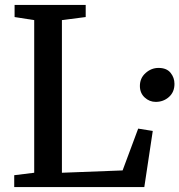

<svg xmlns="http://www.w3.org/2000/svg" viewBox="-20 -763 732 783"><path d="M38 0V-48.5L119.5 -58.5V-681L39.5 -693.5V-743H329.5V-693.5L232.5 -681V-58.5L480 -68L543.5 -238.5L603 -229L568.5 0ZM615 -347.5Q589.5 -347.5 570 -365.5Q550.5 -383.5 550.5 -412.5Q550.5 -444.5 573.8 -465.2Q597 -486 626.5 -486Q659.5 -486 675.5 -466.2Q691.5 -446.5 691.5 -421Q691.5 -387.5 669 -367.5Q646.5 -347.5 615 -347.5Z"/></svg>

Font: Merriweather 28pt Medium
Style: Regular
Weight: 500
Version: Version 2.100